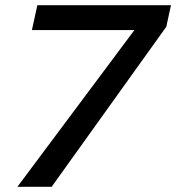

<svg xmlns="http://www.w3.org/2000/svg" viewBox="-20 -720 679 740"><path d="M47 0 498 -604H103L124 -700H639L621 -617L179 0Z"/></svg>

Font: Red Hat Text SemiBold
Style: Italic
Weight: 600
Italic angle: -12°
Designer: Pentagram, MCKL
Foundry: Pentagram, MCKL
Version: Version 1.023